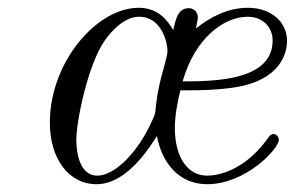

<svg xmlns="http://www.w3.org/2000/svg" viewBox="-20 -462 757 493"><path d="M108 -147C108 -55 156 11 228 11C310 11 371 -95 383 -113C394 -50 435 11 512 11C611 11 696 -80 696 -103C696 -112 688 -118 682 -118C673 -118 666 -104 661 -98C605 -25 542 -11 512 -11C462 -11 429 -58 429 -133C429 -167 436 -200 443 -230H456C508 -230 561 -232 605 -242C710 -267 717 -337 717 -357C717 -408 673 -442 617 -442C563 -442 519 -417 483 -389C487 -407 488 -414 488 -418C488 -427 481 -441 465 -441C436 -441 431 -411 425 -385C412 -405 390 -442 336 -442C228 -442 108 -302 108 -147ZM176 -104C176 -149 205 -295 249 -358C269 -387 302 -419 337 -419C396 -419 410 -351 410 -332C410 -310 388 -258 381 -196C378 -172 382 -174 363 -136C325 -60 270 -11 230 -11C187 -11 176 -64 176 -104ZM449 -253C480 -363 554 -419 616 -419C654 -419 680 -393 680 -358C680 -257 538 -253 449 -253Z"/></svg>

Font: CMU Serif
Style: Italic
Weight: 500
Italic angle: -14.04°
Version: Version 0.7.0